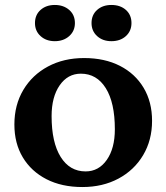

<svg xmlns="http://www.w3.org/2000/svg" viewBox="-20 -740 671 774"><path d="M312 14Q229 14 167.5 -17.5Q106 -49 72 -105.5Q38 -162 38 -238Q38 -317 74 -377.5Q110 -438 173.5 -472Q237 -506 319 -506Q402 -506 463.5 -474.5Q525 -443 559 -386Q593 -329 593 -253Q593 -175 557 -114.5Q521 -54 457.5 -20Q394 14 312 14ZM325 -49Q378 -49 410.5 -95.5Q443 -142 443 -219Q443 -326 406.5 -384.5Q370 -443 306 -443Q253 -443 220.5 -396Q188 -349 188 -272Q188 -166 224.5 -107.5Q261 -49 325 -49ZM201 -574Q166 -574 143.5 -594.5Q121 -615 121 -647Q121 -680 143.5 -700Q166 -720 201 -720Q236 -720 259 -700Q282 -680 282 -647Q282 -615 259 -594.5Q236 -574 201 -574ZM429 -574Q394 -574 371.5 -594.5Q349 -615 349 -647Q349 -680 371.5 -700Q394 -720 429 -720Q465 -720 487.5 -700Q510 -680 510 -647Q510 -615 487.5 -594.5Q465 -574 429 -574Z"/></svg>

Font: Platypi SemiBold
Style: Regular
Weight: 600
Designer: David Sargent
Foundry: Bolt Cutter Type
Version: Version 1.200; ttfautohint (v1.8.4.7-5d5b)